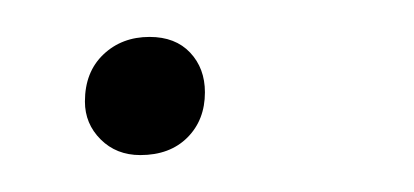

<svg xmlns="http://www.w3.org/2000/svg" viewBox="-20 -74 224 104"><path d="M26 -19Q26 -35 36 -44.5Q46 -54 61 -54Q75 -54 83 -45.5Q91 -37 91 -24Q91 -9 81.5 0.5Q72 10 56 10Q43 10 34.5 1.5Q26 -7 26 -19Z"/></svg>

Font: FiraGO UltraLight
Style: Italic
Weight: 200
Italic angle: -8°
Designer: bBox Type GmbH
Foundry: bBox Type GmbH
Version: Version 1.001